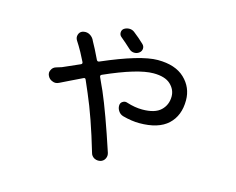

<svg xmlns="http://www.w3.org/2000/svg" viewBox="-96 -763 1192 969"><g transform="rotate(15 500.0 -279.0)"><path d="M549.8 -564.5Q560.5 -554.7 559.6 -541Q558.6 -527.3 546.9 -518.6Q535.2 -509.8 520 -510.7Q504.9 -511.7 494.1 -522.5Q467.8 -546.9 439.5 -570.3Q429.7 -578.1 429.7 -591.3Q429.7 -604.5 439.5 -612.3Q452.1 -621.1 467.8 -621.1Q482.4 -621.1 494.1 -612.3Q524.4 -588.9 549.8 -564.5ZM227.5 -495.1Q218.8 -508.8 223.1 -523.9Q227.5 -539.1 241.2 -544.9Q250 -547.9 258.3 -547.9Q266.6 -547.9 274.4 -544.9Q291 -538.1 300.8 -522.5Q302.7 -517.6 305.7 -512.7Q323.2 -482.4 349.6 -426.8Q354.5 -418 363.3 -421.9Q557.6 -505.9 647.5 -505.9Q739.3 -505.9 788.1 -459.5Q836.9 -413.1 836.9 -345.7Q836.9 -265.6 787.6 -219.7Q738.3 -173.8 638.7 -173.8Q598.6 -173.8 551.8 -186.5Q535.2 -191.4 526.4 -205.1Q517.6 -217.8 517.6 -232.4Q517.6 -248 529.3 -254.9Q541 -262.7 553.7 -257.8Q596.7 -244.1 634.8 -244.1Q701.2 -244.1 731.4 -272.9Q761.7 -301.8 761.7 -345.7Q761.7 -381.8 732.9 -408.7Q704.1 -435.5 643.6 -435.5Q561.5 -435.5 392.6 -360.4Q383.8 -356.4 387.7 -347.7Q393.6 -335 403.3 -313Q413.1 -291 417 -283.2Q460.9 -181.6 524.4 11.7Q526.4 18.6 526.4 24.4Q526.4 34.2 521.5 43Q513.7 57.6 497.1 61.5Q492.2 62.5 486.3 62.5Q476.6 62.5 466.8 57.6Q451.2 48.8 447.3 32.2Q396.5 -140.6 347.7 -252.9L320.3 -316.4Q316.4 -325.2 307.6 -320.3Q284.2 -309.6 246.1 -290.5Q208 -271.5 195.3 -265.6Q185.5 -260.7 176.8 -260.7Q168.9 -260.7 162.1 -263.7Q144.5 -269.5 136.7 -286.1Q132.8 -293.9 132.8 -301.8Q132.8 -308.6 136.7 -316.4Q143.6 -332 160.2 -336.9Q167 -338.9 188.5 -345.7Q223.6 -360.4 277.3 -384.8Q286.1 -388.7 282.2 -397.5Q254.9 -452.1 242.2 -471.7Q235.4 -483.4 227.5 -495.1Z"/></g></svg>

Font: Gen Jyuu GothicX Regular
Style: Regular
Weight: 400
Designer: [Source Han Sans]
Ryoko NISHIZUKA  (kana & ideographs); Paul D. Hunt (Latin, Greek & Cyrillic); Wenlong ZHANG  (bopomofo
Version: Version 1.002.20150607